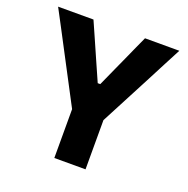

<svg xmlns="http://www.w3.org/2000/svg" viewBox="-127 -834 935 954"><g transform="rotate(20 340.5 -356.5)"><path d="M263.5 -251.5 116.5 -531Q92.5 -576.5 70.8 -618Q49 -659.5 20.5 -713H207.5Q226 -671.5 239 -641.8Q252 -612 263.8 -585.5Q275.5 -559 289.5 -527L335.5 -423H349L394.5 -524Q410 -557.5 422.2 -585Q434.5 -612.5 448 -642.5Q461.5 -672.5 480 -713H661.5Q637.5 -667 613.5 -621.2Q589.5 -575.5 567 -531.5L420.5 -251.5ZM260 0Q260 -57.5 260 -111.5Q260 -165.5 260 -232.5V-390H425V-232.5Q425 -165.5 425 -111.5Q425 -57.5 425 0Z"/></g></svg>

Font: Commissioner Thin
Style: Bold
Weight: 700
Version: Version 1.001;gftools[0.9.23]